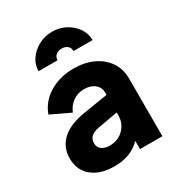

<svg xmlns="http://www.w3.org/2000/svg" viewBox="-189 -908 960 1040"><g transform="rotate(-30 291.5 -388.5)"><path d="M224 12Q326 12 388 -51V0H528V-360Q528 -419 498.5 -463.5Q469 -508 416 -533Q363 -558 294 -558Q207 -558 141.5 -518Q76 -478 52 -410L172 -353Q186 -389 216.5 -411Q247 -433 287 -433Q329 -433 353.5 -412Q378 -391 378 -360V-345L227 -321Q129 -305 81 -260Q33 -215 33 -146Q33 -72 84.5 -30Q136 12 224 12ZM188 -151Q188 -178 205 -192.5Q222 -207 254 -213L378 -235V-218Q378 -168 344 -133Q310 -98 254 -98Q226 -98 207 -112Q188 -126 188 -151ZM123 -640H242Q242 -660 256 -672Q270 -684 292 -684Q315 -684 328.5 -672Q342 -660 342 -640H461Q461 -680 438.5 -713.5Q416 -747 378 -768Q340 -789 292 -789Q246 -789 207.5 -768Q169 -747 146 -713.5Q123 -680 123 -640Z"/></g></svg>

Font: Plus Jakarta Sans ExtraBold
Style: Regular
Weight: 800
Designer: Gumpita Rahayu
Foundry: Tokotype
Version: Version 2.004; ttfautohint (v1.8.3)